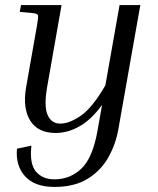

<svg xmlns="http://www.w3.org/2000/svg" viewBox="-20 -515 625 758"><path d="M448 -9Q438 52 408.5 105Q379 158 326.5 190.5Q274 223 195 223Q117 223 79 181Q41 139 47 72L104 60Q96 132 122 162.5Q148 193 195 193Q257 193 301.5 150.5Q346 108 365 1L383 -101Q340 -42 293.5 -16Q247 10 200 10Q130 10 99.5 -38.5Q69 -87 83 -170L126 -414Q132 -448 130 -454.5Q128 -461 113 -463L58 -468L63 -495H223L166 -171Q153 -95 168 -61Q183 -27 218 -27Q254 -27 299.5 -58.5Q345 -90 396 -178L452 -495H534Z"/></svg>

Font: Inria Serif
Style: Italic
Weight: 400
Italic angle: -10°
Designer: Black Foundry Team
Foundry: Black Foundry
Version: Version 1.000; ttfautohint (v1.8.3)